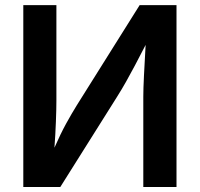

<svg xmlns="http://www.w3.org/2000/svg" viewBox="-20 -748 799 768"><path d="M686 0H553.2V-361.3Q553.2 -391.6 555.9 -446.3Q558.6 -501 562.5 -568.4Q538.1 -521 519.5 -485.8Q501 -450.7 484.1 -420.9Q467.3 -391.1 448.2 -360.8L221.2 0H73.2V-727.5H205.6V-345.7Q205.6 -312.5 203.6 -261.2Q201.7 -210 197.8 -157.2Q221.7 -211.9 244.6 -253.7Q267.6 -295.4 287.1 -326.7L538.6 -727.5H686Z"/></svg>

Font: Inter-SemiBold
Style: Regular
Weight: 600
Designer: Rasmus Andersson
Foundry: rsms
Version: Version 4.000;git-a52131595